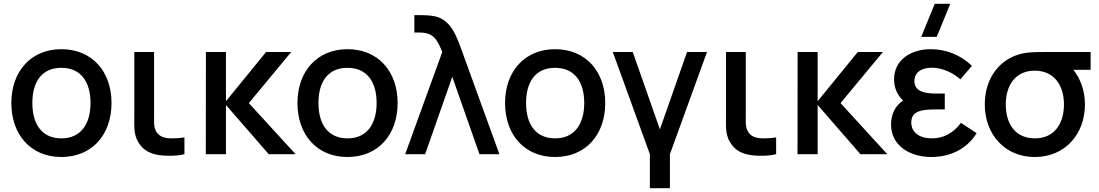

<svg xmlns="http://www.w3.org/2000/svg" viewBox="-20 -815 5812 1015"><path d="M304.5 15C465.5 15 569.5 -101.5 569.5 -270.5C569.5 -437.5 466.5 -555 304.5 -555C145.5 -555 40 -439.5 40 -270.5C40 -103 142.5 15 304.5 15ZM304.5 -83.5C203.5 -83.5 151 -156.5 151 -270.5C151 -380.5 199.5 -456.5 304.5 -456.5C406.5 -456.5 458.5 -383.5 458.5 -270.5C458.5 -160 407.5 -83.5 304.5 -83.5Z M818 4.5C854.5 10.5 916.5 10.5 955 0V-88.5C927 -84 894 -82.5 866.5 -84.5C842 -87.5 819 -96.5 805.5 -120.5C792 -143.5 794.5 -172.5 794.5 -217.5V-540H690V-212.5C690 -148 685.5 -106.5 711 -63.5C738 -18 777 -2.5 818 4.5Z M1174.5 0V-260L1400.5 0H1542.5L1295.5 -270L1519.5 -540H1386.5L1174.5 -280V-540H1068.5L1068 0Z M1817 15C1978 15 2082 -101.5 2082 -270.5C2082 -437.5 1979 -555 1817 -555C1658 -555 1552.5 -439.5 1552.5 -270.5C1552.5 -103 1655 15 1817 15ZM1817 -83.5C1716 -83.5 1663.5 -156.5 1663.5 -270.5C1663.5 -380.5 1712 -456.5 1817 -456.5C1919 -456.5 1971 -383.5 1971 -270.5C1971 -160 1920 -83.5 1817 -83.5Z M2227.5 0 2371 -409 2514.5 0H2620L2424 -540C2392.5 -627.5 2363.5 -709.5 2280.5 -728.5C2253.5 -734.5 2218.5 -735 2206.5 -735H2170.5V-643H2196.5C2268.5 -643 2289.5 -611.5 2318 -540L2122 0Z M2914.5 15C3075.5 15 3179.5 -101.5 3179.5 -270.5C3179.5 -437.5 3076.5 -555 2914.5 -555C2755.5 -555 2650 -439.5 2650 -270.5C2650 -103 2752.5 15 2914.5 15ZM2914.5 -83.5C2813.5 -83.5 2761 -156.5 2761 -270.5C2761 -380.5 2809.5 -456.5 2914.5 -456.5C3016.5 -456.5 3068.5 -383.5 3068.5 -270.5C3068.5 -160 3017.5 -83.5 2914.5 -83.5Z M3521.5 180V0L3717.5 -540H3612L3468.5 -131L3325 -540H3219.5L3415.5 0V180Z M3946 4.5C3982.5 10.5 4044.5 10.5 4083 0V-88.5C4055 -84 4022 -82.5 3994.5 -84.5C3970 -87.5 3947 -96.5 3933.5 -120.5C3920 -143.5 3922.5 -172.5 3922.5 -217.5V-540H3818V-212.5C3818 -148 3813.5 -106.5 3839 -63.5C3866 -18 3905 -2.5 3946 4.5Z M4302.5 0V-260L4528.5 0H4670.5L4423.5 -270L4647.5 -540H4514.5L4302.5 -280V-540H4196.5L4196 0Z M4850 -620H4932L5003.5 -795H4921.5ZM4903.5 15C5008.5 15 5095 -32 5143 -111L5060 -165.5C5021 -113 4970 -83.5 4906 -83.5C4839.5 -83.5 4797.5 -115.5 4797.5 -167.5C4797.5 -228.5 4852.5 -236.5 4926.5 -236.5H4974.5V-320.5H4927C4861.5 -320.5 4814 -335 4814 -386.5C4814 -436 4856.5 -457 4906 -457C4962 -457 5017.5 -430.5 5057 -395.5L5118 -467C5060.5 -522 4985.5 -555 4900.5 -555C4796.5 -555 4706.5 -499.5 4706.5 -395.5C4706.5 -352 4722 -315 4754 -283C4712 -257 4690.5 -208.5 4690.5 -156.5C4690.5 -47.5 4786.5 15 4903.5 15Z M5450.5 15C5609 15 5715.5 -104.5 5715.5 -263C5715.5 -336 5691 -400.5 5654 -446H5745.5V-540H5517C5463.5 -540 5420.5 -540 5387.5 -533C5264 -506.5 5186 -401 5186 -263C5186 -105.5 5291 15 5450.5 15ZM5450.5 -83.5C5351 -83.5 5297 -156 5297 -263C5297 -362 5346.5 -441.5 5450.5 -441.5C5551.5 -441 5604.5 -365.5 5604.5 -263C5604.5 -159.5 5552.5 -83.5 5450.5 -83.5Z"/></svg>

Font: Manrope SemiBold
Style: Regular
Weight: 600
Designer: Mikhail Sharanda
Foundry: Mikhail Sharanda
Version: Version 4.505